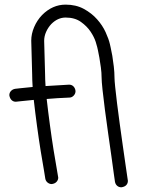

<svg xmlns="http://www.w3.org/2000/svg" viewBox="-20 -755 611 813"><path d="M464.8 -426.8Q464.8 -415 467.8 -386.2Q470.7 -357.4 475.6 -317.9Q480.5 -278.3 486.8 -232.4Q493.2 -186.5 499.5 -141.6Q505.9 -96.7 511.7 -56.6Q517.6 -16.6 521.5 10.7Q521.5 21.5 514.6 28.8Q507.8 36.1 494.1 38.1Q483.4 38.1 476.1 31.7Q468.8 25.4 466.8 14.6Q465.8 10.7 461.9 -19.5Q458 -49.8 451.7 -93.8Q445.3 -137.7 438 -189.9Q430.7 -242.2 424.3 -290Q418 -337.9 414.1 -375Q410.2 -412.1 410.2 -426.8Q410.2 -446.3 407.2 -468.8Q404.3 -491.2 400.9 -510.3Q397.5 -529.3 394.5 -543L391.6 -555.7Q391.6 -557.6 385.3 -577.6Q378.9 -597.7 363.8 -620.6Q348.6 -643.6 322.8 -662.1Q296.9 -680.7 257.8 -680.7Q224.6 -680.7 197.3 -653.3Q183.6 -638.7 175.3 -620.1Q167 -601.6 167 -582L170.9 -441.4Q170.9 -430.7 171.4 -417.5Q171.9 -404.3 172.9 -390.6Q219.7 -393.6 272.5 -396.5Q284.2 -396.5 291.5 -388.7Q298.8 -380.9 299.8 -369.1Q299.8 -358.4 292 -350.1Q284.2 -341.8 273.4 -341.8Q222.7 -339.8 177.7 -335.9Q183.6 -283.2 191.4 -225.6Q199.2 -168 207 -119.1Q214.8 -70.3 220.7 -38.1Q226.6 -5.9 226.6 -2.9Q226.6 6.8 219.7 14.6Q212.9 22.5 199.2 24.4Q189.5 24.4 181.6 18.1Q173.8 11.7 171.9 2Q171.9 -2 166 -34.7Q160.2 -67.4 152.3 -115.7Q144.5 -164.1 136.7 -221.7Q128.9 -279.3 123 -332Q90.8 -329.1 70.3 -326.7Q49.8 -324.2 46.9 -324.2Q36.1 -324.2 28.8 -331.5Q21.5 -338.9 19.5 -351.6Q19.5 -362.3 26.4 -369.6Q33.2 -377 43.9 -378.9Q44.9 -378.9 64.9 -381.3Q85 -383.8 118.2 -386.7Q117.2 -401.4 116.7 -415Q116.2 -428.7 116.2 -440.4L112.3 -583Q112.3 -611.3 124.5 -640.1Q136.7 -668.9 158.2 -691.4Q202.1 -735.4 257.8 -735.4Q301.8 -735.4 335 -717.3Q368.2 -699.2 391.1 -673.3Q414.1 -647.5 427.2 -618.7Q440.4 -589.8 445.3 -568.4Q445.3 -567.4 448.7 -553.2Q452.1 -539.1 455.6 -518.6Q459 -498 461.9 -473.1Q464.8 -448.2 464.8 -426.8Z"/></svg>

Font: Coming Soon
Style: Regular
Weight: 400
Designer: Dathan Boardman
Foundry: Open Window
Version: Version 1.002